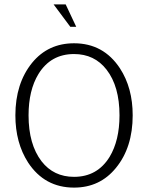

<svg xmlns="http://www.w3.org/2000/svg" viewBox="-20 -842 694 874"><path d="M300 -720 224 -822H279L327 -720ZM317 -645Q451 -645 526 -531Q584 -442 584 -317Q584 -171 508 -78Q435 12 317 12Q183 12 108 -102Q50 -192 50 -317Q50 -462 126 -556Q199 -645 317 -645ZM317 -37Q423 -37 479 -128Q524 -203 524 -317Q524 -449 465 -525Q410 -596 317 -596Q211 -596 155 -505Q110 -431 110 -317Q110 -185 169 -108Q224 -37 317 -37Z"/></svg>

Font: TajawalTap
Style: Regular
Weight: 300
Designer: Boutros Fonts
Foundry: Created by Boutros International 2017
Version: Version 2.700